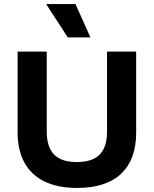

<svg xmlns="http://www.w3.org/2000/svg" viewBox="-20 -915 760 949"><path d="M361 14Q301 14 253.5 1.5Q206 -11 171 -34.5Q136 -58 113 -91.5Q90 -125 78.5 -167Q67 -209 67 -259V-660H211V-264Q211 -212 228 -178.5Q245 -145 278 -129.5Q311 -114 360 -114Q410 -114 443 -130Q476 -146 492.5 -179Q509 -212 509 -264V-660H653V-259Q653 -193 634.5 -142.5Q616 -92 579.5 -57Q543 -22 488 -4Q433 14 361 14ZM315 -730 208 -895H353L427 -730Z"/></svg>

Font: Bricolage Grotesque 48pt Condensed ExtraBold
Style: Bold
Weight: 700
Version: Version 1.000;gftools[0.9.30]